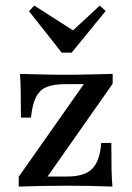

<svg xmlns="http://www.w3.org/2000/svg" viewBox="-20 -689 487 709"><path d="M49.2 0V-36.3L289.5 -378.2H219.4Q179 -378.2 153.2 -368.1Q127.4 -358.1 113.3 -331Q99.2 -304 94.4 -254.8H57.3Q57.3 -313.7 56.5 -352.4Q55.6 -391.1 54 -416.1Q92.7 -415.3 134.7 -414.1Q176.6 -412.9 219.4 -412.9Q264.5 -412.9 309.3 -414.1Q354 -415.3 396 -416.1V-379.8L155.6 -37.1H229Q266.1 -37.1 292.7 -47.6Q319.4 -58.1 334.7 -85.1Q350 -112.1 354 -161.3H391.1Q391.1 -102.4 391.9 -63.7Q392.7 -25 395.2 0Q355.6 -1.6 313.3 -2.4Q271 -3.2 229 -3.2Q183.9 -3.2 137.9 -2.4Q91.9 -1.6 49.2 0ZM348.4 -668.5 370.2 -648.4 244.4 -494.4H208.1L87.1 -647.6L106.5 -668.5L270.2 -563.7L223.4 -552.4Z"/></svg>

Font: Playfair 9pt SemiBold
Style: Regular
Weight: 600
Designer: Claus Eggers Sørensen
Foundry: Claus Eggers Sørensen
Version: Version 2.001;gftools[0.9.30]